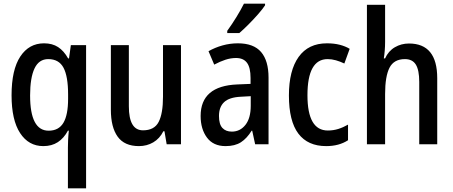

<svg xmlns="http://www.w3.org/2000/svg" viewBox="-20 -786 2469 1046"><path d="M350 18Q350 1 351 -22.5Q352 -46 355 -74H350Q328 -33 295 -11.5Q262 10 216 10Q136 10 89.5 -61Q43 -132 43 -267Q43 -406 90.5 -478Q138 -550 220 -550Q265 -550 296.5 -529.5Q328 -509 351 -468H356L366 -540H449V240H350ZM245 -74Q300 -74 325.5 -117Q351 -160 351 -248V-271Q351 -370 326 -417Q301 -464 243 -464Q192 -464 168 -413Q144 -362 144 -266Q144 -74 245 -74Z M966 -540V0H888L876 -71H870Q850 -31 815 -10.5Q780 10 737 10Q658 10 621 -41.5Q584 -93 584 -188V-540H682V-207Q682 -76 759 -76Q821 -76 844.5 -122Q868 -168 868 -259V-540Z M1276 -550Q1362 -550 1402.5 -502.5Q1443 -455 1443 -363V0H1370L1354 -74H1351Q1325 -32 1292.5 -11Q1260 10 1209 10Q1142 10 1107.5 -36.5Q1073 -83 1073 -154Q1073 -318 1273 -326L1345 -329V-361Q1345 -418 1325.5 -444Q1306 -470 1266 -470Q1237 -470 1208 -460.5Q1179 -451 1147 -434L1116 -507Q1151 -527 1192 -538.5Q1233 -550 1276 -550ZM1292 -259Q1229 -256 1201 -229.5Q1173 -203 1173 -154Q1173 -109 1191.5 -89Q1210 -69 1243 -69Q1288 -69 1317 -105.5Q1346 -142 1346 -210V-262ZM1424 -757Q1411 -737 1386 -708.5Q1361 -680 1333.5 -652.5Q1306 -625 1284 -606H1218V-618Q1244 -654 1268 -693Q1292 -732 1309 -766H1424Z M1757 10Q1657 10 1605.5 -58Q1554 -126 1554 -266Q1554 -402 1607 -476Q1660 -550 1761 -550Q1800 -550 1831 -542Q1862 -534 1885 -520L1856 -440Q1833 -451 1810 -457.5Q1787 -464 1765 -464Q1655 -464 1655 -267Q1655 -75 1766 -75Q1796 -75 1823 -83.5Q1850 -92 1876 -107V-22Q1827 10 1757 10Z M2078 -558Q2078 -534 2076 -510Q2074 -486 2071 -468H2078Q2096 -508 2131 -528.5Q2166 -549 2208 -549Q2362 -549 2362 -360V0H2264V-340Q2264 -404 2245.5 -434Q2227 -464 2186 -464Q2126 -464 2102 -417Q2078 -370 2078 -274V0H1979V-760H2078Z"/></svg>

Font: Noto Sans Gurmukhi Condensed Medium
Style: Regular
Weight: 500
Width: 3
Designer: Jelle Bosma - Monotype Design Team
Foundry: Monotype Imaging Inc.
Version: Version 2.004; ttfautohint (v1.8.4.7-5d5b)